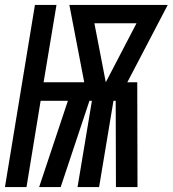

<svg xmlns="http://www.w3.org/2000/svg" viewBox="-38 -755 697 775"><path d="M-18 0 103 -735H190L138 -423H302L242 -735H639L476 -423H516L517 0H430L429 -348H420L362 0H275L333 -348H323L207 0H120L236 -348H126L69 0ZM389 -423 513 -661H343Z"/></svg>

Font: Iosevka Curly SmBdExObl
Style: Regular
Weight: 600
Width: 7
Italic angle: -9°
Monospace: yes
Designer: Belleve Invis
Foundry: Belleve Invis
Version: Version 11.1.0; ttfautohint (v1.8.3)